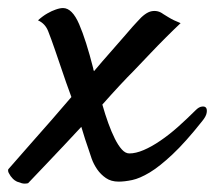

<svg xmlns="http://www.w3.org/2000/svg" viewBox="-70 -427 529 472"><path d="M426.8 -128.9Q385.7 -77.1 354 -47.4Q322.3 -17.6 297.9 -2.9Q273.4 11.7 254.9 15.6Q236.3 19.5 221.7 19.5Q203.1 19.5 190.4 10.7Q177.7 2 168.9 -10.7Q160.2 -23.4 155.3 -37.1Q150.4 -50.8 147.5 -60.5Q143.6 -71.3 139.2 -85Q134.8 -98.6 129.9 -115.2Q110.4 -94.7 88.9 -71.3Q70.3 -51.8 46.9 -26.9Q23.4 -2 -1 23.4Q-9.8 25.4 -16.6 23.4Q-23.4 21.5 -28.3 19.5Q-34.2 16.6 -38.1 12.7Q-41 9.8 -43.9 5.9Q-45.9 2.9 -48.3 -1.5Q-50.8 -5.9 -49.8 -10.7Q-21.5 -43 6.3 -74.7Q34.2 -106.4 56.6 -131.8Q82 -161.1 105.5 -188.5Q91.8 -225.6 81.1 -257.8Q70.3 -290 65.4 -303.7Q55.7 -332 48.3 -350.6Q41 -369.1 23.4 -377Q35.2 -387.7 46.4 -394Q57.6 -400.4 66.4 -403.3Q77.1 -407.2 85 -407.2Q107.4 -407.2 124.5 -367.7Q141.6 -328.1 159.2 -258.8Q159.2 -255.9 161.1 -252Q181.6 -276.4 200.7 -297.9Q219.7 -319.3 233.9 -335.9Q248 -352.5 256.8 -362.3Q265.6 -372.1 267.6 -374Q287.1 -396.5 302.7 -399.4Q318.4 -402.3 331.1 -392.6Q336.9 -388.7 343.8 -384.8Q356.4 -377 374 -370.1Q357.4 -354.5 337.4 -334.5Q317.4 -314.5 299.8 -295.9Q279.3 -274.4 258.8 -252.9Q244.1 -238.3 224.1 -216.8Q204.1 -195.3 181.6 -169.9Q188.5 -145.5 196.3 -124Q204.1 -102.5 212.4 -85.9Q220.7 -69.3 229.5 -59.6Q238.3 -49.8 248 -49.8Q263.7 -49.8 283.2 -58.1Q302.7 -66.4 324.2 -81.1Q345.7 -95.7 367.7 -115.2Q389.6 -134.8 411.1 -156.2Q418.9 -164.1 426.3 -165Q433.6 -166 436.5 -162.1Q439.5 -158.2 438 -149.4Q436.5 -140.6 426.8 -128.9Z"/></svg>

Font: Satisfy
Style: Regular
Weight: 400
Designer: Font Diner, Inc
Foundry: Font Diner, Inc
Version: Version 1.000